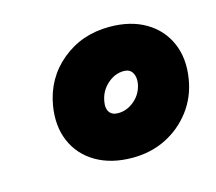

<svg xmlns="http://www.w3.org/2000/svg" viewBox="-58 -777 513 455"><g transform="rotate(-15 198.0 -550.0)"><path d="M217 -393Q165 -393 128 -414.5Q91 -436 74.5 -474Q58 -512 66 -561Q77 -626 126 -666.5Q175 -707 243 -707Q295 -707 331.5 -685.5Q368 -664 384.5 -626Q401 -588 393 -539Q386 -496 361 -463Q336 -430 299 -411.5Q262 -393 217 -393ZM211 -504Q233 -504 251.5 -520Q270 -536 274 -561Q276 -577 269.5 -587Q263 -597 249 -597Q227 -597 208.5 -580.5Q190 -564 186 -539Q183 -523 189.5 -513.5Q196 -504 211 -504Z"/></g></svg>

Font: Figtree Light Black
Style: Italic
Weight: 900
Italic angle: -9.5°
Version: Version 2.000